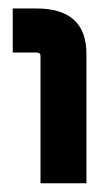

<svg xmlns="http://www.w3.org/2000/svg" viewBox="-20 -845 232 449"><path d="M9.8 -825.2H64.9Q182.1 -825.2 182.1 -719.2V-416.5H74.7V-714.8Q74.7 -722.2 64.9 -722.2H9.8Z"/></svg>

Font: New Shape
Style: Bold
Weight: 700
Designer: Wojciech Kalinowski "wmk69" (wmk69@o2.pl)
Foundry: Wojciech Kalinowski "wmk69" (wmk69@o2.pl)
Version: Version 2.1.1; 2021-05-14